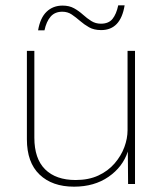

<svg xmlns="http://www.w3.org/2000/svg" viewBox="-20 -691 614 721"><path d="M258 10Q176 10 128.5 -35.5Q81 -81 81 -168V-500H109V-174Q109 -95 149.5 -55Q190 -15 264 -15Q313 -15 349.5 -32Q386 -49 410.5 -77.5Q435 -106 447 -138.5Q459 -171 459 -202V-500H487V0H461L460 -122Q441 -64 387.5 -27Q334 10 258 10ZM448 -671Q433 -578 360 -578Q333 -578 314.5 -588.5Q296 -599 280.5 -612.5Q265 -626 249.5 -636.5Q234 -647 214 -647Q186 -647 170 -628.5Q154 -610 147 -577H123Q131 -624 155 -647Q179 -670 215 -670Q240 -670 258 -660Q276 -650 291.5 -636Q307 -622 323 -612Q339 -602 359 -602Q388 -602 402.5 -620Q417 -638 424 -671Z"/></svg>

Font: Work Sans ExtraLight
Style: Regular
Weight: 200
Designer: Wei Huang
Foundry: Wei Huang
Version: Version 2.010; ttfautohint (v1.8.3)